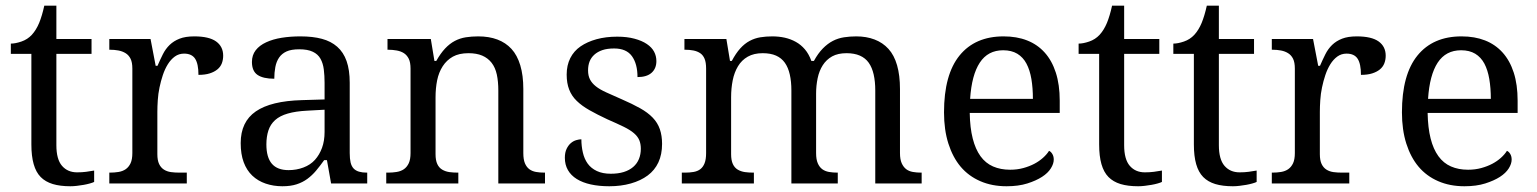

<svg xmlns="http://www.w3.org/2000/svg" viewBox="-20 -645 5404 675"><path d="M251 -39.1Q268.6 -39.1 282.7 -41Q296.9 -43 311 -45.4V-5.4Q306.2 -2.9 295.9 0Q285.6 2.9 274.2 4.9Q262.7 6.8 250.7 8.3Q238.8 9.8 227.5 9.8Q191.4 9.8 165.5 2Q139.6 -5.9 123 -22.7Q106.4 -39.6 98.4 -67.9Q90.3 -96.2 90.3 -137.2V-455.6H18.1V-491.7Q34.2 -491.7 55.4 -499Q76.7 -506.3 91.8 -522.5Q107.4 -539.6 117.7 -564.5Q127.9 -589.4 135.7 -625H178.2V-507.8H301.8V-455.6H178.2V-134.3Q178.2 -85 198 -62Q217.8 -39.1 251 -39.1Z M636.7 0H364.3V-38.1H366.2Q382.3 -38.1 397 -40.5Q411.6 -43 422.1 -50.3Q432.6 -57.6 439 -71Q445.3 -84.5 445.3 -106.9V-403.8Q445.3 -425.8 439 -438.5Q432.6 -451.2 421.6 -458Q410.6 -464.8 396.5 -467.5Q382.3 -470.2 366.2 -470.2H364.3V-507.8H509.3L527.3 -413.6H533.7Q543 -435.1 552.5 -454.1Q562 -473.1 576.4 -487.1Q590.8 -501 611.3 -509Q631.8 -517.1 663.1 -517.1Q714.8 -517.1 739.7 -499.3Q764.6 -481.4 764.6 -449.2Q764.6 -434.6 759.8 -422.1Q754.9 -409.7 744.1 -400.9Q733.4 -392.1 717.3 -387Q701.2 -381.8 677.7 -381.8Q677.7 -420.4 666 -438.5Q654.3 -456.5 627 -456.5Q608.9 -456.5 594.7 -446.3Q580.6 -436 570.1 -419.2Q559.6 -402.3 552.5 -381.1Q545.4 -359.9 540.8 -337.6Q536.1 -315.4 534.7 -293Q533.2 -270.5 533.2 -252V-103Q533.2 -81.5 539.3 -68.6Q545.4 -55.7 556.2 -48.8Q566.9 -42 580.8 -40Q594.7 -38.1 611.3 -38.1H636.7Z M916.5 -137.2Q916.5 -91.8 935.8 -69.3Q955.1 -46.9 994.6 -46.9Q1022.5 -46.9 1046.9 -56.2Q1071.3 -65.4 1087.2 -83Q1103 -100.6 1112.1 -125.2Q1121.1 -149.9 1121.1 -181.2V-259.3L1059.6 -255.9Q1019.5 -253.9 991.7 -245.8Q963.9 -237.8 947.3 -222.9Q930.7 -208 923.6 -186.3Q916.5 -164.6 916.5 -137.2ZM1032.2 -471.7Q1003.9 -471.7 987.3 -464.1Q970.7 -456.5 961.2 -442.6Q951.7 -428.7 948 -409.4Q944.3 -390.1 944.3 -368.2Q905.3 -368.2 885.5 -381.6Q865.7 -395 865.7 -427.2Q865.7 -451.2 878.9 -468.3Q892.1 -485.4 915.8 -496.3Q939.5 -507.3 970.2 -512.2Q1001 -517.1 1036.1 -517.1Q1079.6 -517.1 1111.6 -508.5Q1143.6 -500 1165.5 -480.7Q1187.5 -461.4 1198.5 -430.2Q1209.5 -398.9 1209.5 -354V-106.9Q1209.5 -86.9 1212.6 -73.7Q1215.8 -60.5 1223.1 -52.7Q1230.5 -44.9 1242.2 -41.5Q1253.9 -38.1 1269 -38.1H1271V0H1144L1129.4 -82H1119.6Q1105 -61.5 1091.1 -44.9Q1077.1 -28.3 1060.5 -16.1Q1043.9 -3.9 1022.9 2.9Q1002 9.8 972.7 9.8Q941.4 9.8 914.1 0.5Q886.7 -8.8 866.9 -27.6Q847.2 -46.4 836.7 -74.7Q826.2 -103 826.2 -142.1Q826.2 -216.8 879.4 -253.4Q932.6 -290 1041.5 -293L1121.1 -295.4V-354Q1121.1 -378.9 1118.4 -400.6Q1115.7 -422.4 1106.7 -438.5Q1097.7 -454.6 1079.6 -463.1Q1061.5 -471.7 1032.2 -471.7Z M1591.3 -38.1V0H1337.9V-38.1H1344.2Q1359.9 -38.1 1374.8 -40.5Q1389.6 -43 1400.1 -50.3Q1410.6 -57.6 1417 -71Q1423.3 -84.5 1423.3 -106.9V-403.8Q1423.3 -425.8 1417 -438.5Q1410.6 -451.2 1400.1 -458Q1389.6 -464.8 1374.8 -467.5Q1359.9 -470.2 1344.2 -470.2H1342.3V-507.8H1494.6L1507.3 -430.7H1513.7Q1528.8 -457.5 1544.9 -474.6Q1561 -491.7 1579.1 -501.2Q1597.2 -510.7 1617.7 -513.9Q1638.2 -517.1 1661.1 -517.1Q1699.2 -517.1 1728.5 -506.1Q1757.8 -495.1 1778.1 -473.1Q1798.3 -451.2 1809.1 -415.5Q1819.8 -379.9 1819.8 -332V-106.9Q1819.8 -84.5 1825.4 -71Q1831.1 -57.6 1840.8 -50.3Q1850.6 -43 1864.3 -40.5Q1877.9 -38.1 1894 -38.1H1896V0H1731.9V-327.1Q1731.9 -358.4 1726.6 -383.1Q1721.2 -407.7 1708.3 -424.3Q1695.3 -440.9 1675.3 -449.5Q1655.3 -458 1627 -458Q1593.8 -458 1572 -445.8Q1550.3 -433.6 1536.4 -412.1Q1522.5 -390.6 1516.8 -362.5Q1511.2 -334.5 1511.2 -302.7V-103Q1511.2 -81.5 1517.3 -68.4Q1523.4 -55.2 1534.7 -48.6Q1545.9 -42 1559.8 -40Q1573.7 -38.1 1589.4 -38.1Z M2122.1 9.8Q2085.9 9.8 2057.1 3.4Q2028.3 -2.9 2007.8 -15.6Q1987.3 -28.3 1976.6 -47.1Q1965.8 -65.9 1965.8 -90.3Q1965.8 -108.9 1971.9 -121.6Q1978 -134.3 1986.8 -141.8Q1995.6 -149.4 2005.9 -152.3Q2016.1 -155.3 2023.9 -155.3Q2023.9 -131.3 2029.1 -108.9Q2034.2 -86.4 2046.1 -69.8Q2058.1 -53.2 2078.4 -43.7Q2098.6 -34.2 2127.4 -34.2Q2153.3 -34.2 2172.9 -40.3Q2192.4 -46.4 2206.1 -58.1Q2219.7 -69.8 2226.3 -86.2Q2232.9 -102.5 2232.9 -122.1Q2232.9 -139.2 2227.5 -152.1Q2222.2 -165 2209 -176.5Q2195.8 -188 2172.4 -199.5Q2148.9 -210.9 2115.2 -225.6Q2079.6 -242.2 2052.5 -257.6Q2025.4 -272.9 2007.6 -290.3Q1989.7 -307.6 1981 -330.1Q1972.2 -352.5 1972.2 -382.8Q1972.2 -415.5 1984.9 -440.7Q1997.6 -465.8 2021 -481.9Q2044.4 -498 2077.1 -507.1Q2109.9 -516.1 2149.9 -516.1Q2184.1 -516.1 2210.4 -509Q2236.8 -502 2254.2 -490.2Q2271.5 -478.5 2279.5 -463.4Q2287.6 -448.2 2287.6 -430.2Q2287.6 -404.3 2270.8 -389.2Q2253.9 -374 2221.2 -374Q2221.2 -420.4 2201.7 -447.5Q2182.1 -474.6 2139.2 -474.6Q2114.7 -474.6 2097.7 -468.8Q2080.6 -462.9 2069.3 -452.6Q2058.1 -442.4 2052.7 -428.7Q2047.4 -415 2047.4 -397.5Q2047.4 -378.9 2054.2 -365.7Q2061 -352.5 2074.7 -341.6Q2088.4 -330.6 2111.6 -320.1Q2134.8 -309.6 2166 -295.9Q2203.1 -279.8 2230.2 -264.6Q2257.3 -249.5 2274.7 -231.4Q2292 -213.4 2299.8 -190.7Q2307.6 -168 2307.6 -139.2Q2307.6 -102.1 2294.7 -74.2Q2281.7 -46.4 2257.1 -28.1Q2232.4 -9.8 2197.8 0Q2163.1 9.8 2122.1 9.8Z M2630.4 -38.1V0H2377V-38.1H2388.2Q2404.3 -38.1 2418.5 -40.5Q2432.6 -43 2442.1 -50.3Q2451.7 -57.6 2457 -71Q2462.4 -84.5 2462.4 -106.9V-403.8Q2462.4 -425.8 2457 -438.5Q2451.7 -451.2 2441.7 -458Q2431.6 -464.8 2418 -467.5Q2404.3 -470.2 2388.2 -470.2H2386.2V-507.8H2533.7L2546.4 -430.7H2552.7Q2566.9 -457.5 2582.3 -474.6Q2597.7 -491.7 2615.5 -501.2Q2633.3 -510.7 2653.1 -513.9Q2672.9 -517.1 2694.8 -517.1Q2718.3 -517.1 2739 -512.5Q2759.8 -507.8 2777.8 -497.8Q2795.9 -487.8 2809.8 -471.4Q2823.7 -455.1 2832.5 -430.7H2841.3Q2856 -457.5 2872.8 -474.6Q2889.6 -491.7 2908 -501.2Q2926.3 -510.7 2947.3 -513.9Q2968.3 -517.1 2990.2 -517.1Q3025.9 -517.1 3054.7 -506.1Q3083.5 -495.1 3103.5 -473.1Q3123.5 -451.2 3133.8 -415.5Q3144 -379.9 3144 -332V-106.9Q3144 -84.5 3150.1 -71Q3156.2 -57.6 3165.8 -50.3Q3175.3 -43 3189.2 -40.5Q3203.1 -38.1 3218.3 -38.1H3220.2V0H3057.1V-327.1Q3057.1 -358.4 3051.5 -383.1Q3045.9 -407.7 3034.2 -424.3Q3022.5 -440.9 3002.9 -449.5Q2983.4 -458 2956.1 -458Q2925.8 -458 2905.5 -446.8Q2885.3 -435.5 2872.6 -415.8Q2859.9 -396 2854.5 -369.9Q2849.1 -343.8 2849.1 -315.9V-106.9Q2849.1 -84.5 2855 -71Q2860.8 -57.6 2870.6 -50.3Q2880.4 -43 2894.3 -40.5Q2908.2 -38.1 2923.8 -38.1H2925.3V0H2762.2V-327.1Q2762.2 -358.4 2756.6 -383.1Q2751 -407.7 2739.3 -424.3Q2727.5 -440.9 2708.3 -449.5Q2689 -458 2661.1 -458Q2630.4 -458 2608.9 -445.8Q2587.4 -433.6 2574.5 -412.1Q2561.5 -390.6 2555.9 -362.5Q2550.3 -334.5 2550.3 -302.7V-103Q2550.3 -81.5 2556.4 -68.4Q2562.5 -55.2 2573.7 -48.6Q2585 -42 2598.9 -40Q2612.8 -38.1 2628.4 -38.1Z M3506.8 -468.3Q3453.1 -468.3 3424.6 -424.8Q3396 -381.3 3390.6 -297.4H3611.3Q3611.3 -335.4 3606 -367.2Q3600.6 -398.9 3588.6 -421.4Q3576.7 -443.8 3556.4 -456.1Q3536.1 -468.3 3506.8 -468.3ZM3518.6 9.8Q3467.3 9.8 3426.3 -8.1Q3385.3 -25.9 3357.4 -58.8Q3329.6 -91.8 3314.2 -140.1Q3298.8 -188.5 3298.8 -250Q3298.8 -382.8 3353.5 -450Q3408.2 -517.1 3508.3 -517.1Q3554.7 -517.1 3590.8 -502.9Q3627 -488.8 3652.6 -460.4Q3678.2 -432.1 3691.9 -389.6Q3705.6 -347.2 3705.6 -291V-248H3389.2Q3390.1 -195.8 3399.7 -158.2Q3409.2 -120.6 3427 -95.9Q3444.8 -71.3 3471.2 -59.8Q3497.6 -48.3 3531.2 -48.3Q3556.2 -48.3 3577.6 -54.2Q3599.1 -60.1 3616.2 -69.1Q3633.3 -78.1 3646.7 -90.1Q3660.2 -102.1 3668 -114.7Q3674.3 -112.3 3679.4 -104Q3684.6 -95.7 3684.6 -84Q3684.6 -69.3 3674.3 -53Q3664.1 -36.6 3643.3 -23.2Q3622.6 -9.8 3591.6 0Q3560.5 9.8 3518.6 9.8Z M4004.9 -39.1Q4022.5 -39.1 4036.6 -41Q4050.8 -43 4064.9 -45.4V-5.4Q4060.1 -2.9 4049.8 0Q4039.6 2.9 4028.1 4.9Q4016.6 6.8 4004.6 8.3Q3992.7 9.8 3981.4 9.8Q3945.3 9.8 3919.4 2Q3893.6 -5.9 3877 -22.7Q3860.4 -39.6 3852.3 -67.9Q3844.2 -96.2 3844.2 -137.2V-455.6H3772V-491.7Q3788.1 -491.7 3809.3 -499Q3830.6 -506.3 3845.7 -522.5Q3861.3 -539.6 3871.6 -564.5Q3881.8 -589.4 3889.6 -625H3932.1V-507.8H4055.7V-455.6H3932.1V-134.3Q3932.1 -85 3951.9 -62Q3971.7 -39.1 4004.9 -39.1Z M4337.9 -39.1Q4355.5 -39.1 4369.6 -41Q4383.8 -43 4397.9 -45.4V-5.4Q4393.1 -2.9 4382.8 0Q4372.6 2.9 4361.1 4.9Q4349.6 6.8 4337.6 8.3Q4325.7 9.8 4314.5 9.8Q4278.3 9.8 4252.4 2Q4226.6 -5.9 4210 -22.7Q4193.4 -39.6 4185.3 -67.9Q4177.2 -96.2 4177.2 -137.2V-455.6H4105V-491.7Q4121.1 -491.7 4142.3 -499Q4163.6 -506.3 4178.7 -522.5Q4194.3 -539.6 4204.6 -564.5Q4214.8 -589.4 4222.7 -625H4265.1V-507.8H4388.7V-455.6H4265.1V-134.3Q4265.1 -85 4284.9 -62Q4304.7 -39.1 4337.9 -39.1Z M4723.6 0H4451.2V-38.1H4453.1Q4469.2 -38.1 4483.9 -40.5Q4498.5 -43 4509 -50.3Q4519.5 -57.6 4525.9 -71Q4532.2 -84.5 4532.2 -106.9V-403.8Q4532.2 -425.8 4525.9 -438.5Q4519.5 -451.2 4508.5 -458Q4497.6 -464.8 4483.4 -467.5Q4469.2 -470.2 4453.1 -470.2H4451.2V-507.8H4596.2L4614.3 -413.6H4620.6Q4629.9 -435.1 4639.4 -454.1Q4648.9 -473.1 4663.3 -487.1Q4677.7 -501 4698.2 -509Q4718.8 -517.1 4750 -517.1Q4801.8 -517.1 4826.7 -499.3Q4851.6 -481.4 4851.6 -449.2Q4851.6 -434.6 4846.7 -422.1Q4841.8 -409.7 4831.1 -400.9Q4820.3 -392.1 4804.2 -387Q4788.1 -381.8 4764.6 -381.8Q4764.6 -420.4 4752.9 -438.5Q4741.2 -456.5 4713.9 -456.5Q4695.8 -456.5 4681.6 -446.3Q4667.5 -436 4657 -419.2Q4646.5 -402.3 4639.4 -381.1Q4632.3 -359.9 4627.7 -337.6Q4623 -315.4 4621.6 -293Q4620.1 -270.5 4620.1 -252V-103Q4620.1 -81.5 4626.2 -68.6Q4632.3 -55.7 4643.1 -48.8Q4653.8 -42 4667.7 -40Q4681.6 -38.1 4698.2 -38.1H4723.6Z M5116.7 -468.3Q5063 -468.3 5034.4 -424.8Q5005.9 -381.3 5000.5 -297.4H5221.2Q5221.2 -335.4 5215.8 -367.2Q5210.4 -398.9 5198.5 -421.4Q5186.5 -443.8 5166.3 -456.1Q5146 -468.3 5116.7 -468.3ZM5128.4 9.8Q5077.1 9.8 5036.1 -8.1Q4995.1 -25.9 4967.3 -58.8Q4939.5 -91.8 4924.1 -140.1Q4908.7 -188.5 4908.7 -250Q4908.7 -382.8 4963.4 -450Q5018.1 -517.1 5118.2 -517.1Q5164.6 -517.1 5200.7 -502.9Q5236.8 -488.8 5262.5 -460.4Q5288.1 -432.1 5301.8 -389.6Q5315.4 -347.2 5315.4 -291V-248H4999Q5000 -195.8 5009.5 -158.2Q5019 -120.6 5036.9 -95.9Q5054.7 -71.3 5081.1 -59.8Q5107.4 -48.3 5141.1 -48.3Q5166 -48.3 5187.5 -54.2Q5209 -60.1 5226.1 -69.1Q5243.2 -78.1 5256.6 -90.1Q5270 -102.1 5277.8 -114.7Q5284.2 -112.3 5289.3 -104Q5294.4 -95.7 5294.4 -84Q5294.4 -69.3 5284.2 -53Q5273.9 -36.6 5253.2 -23.2Q5232.4 -9.8 5201.4 0Q5170.4 9.8 5128.4 9.8Z"/></svg>

Font: MUA Office
Style: Regular
Weight: 400
Designer: Khon Soe Zaw Thu
Foundry: Myanmar Unicode
Version: Version 2.10 June 24, 2017